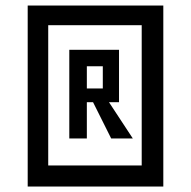

<svg xmlns="http://www.w3.org/2000/svg" viewBox="-20 -600 689 694"><path d="M154.3 -2H492.2V-508.8H154.3ZM80.1 74.2V-580.1H570.3V74.2ZM460 -99.6H381.8L316.4 -230.5H293.9V-99.6H230.5V-419.9H410.2V-230.5H374ZM351.6 -280.3V-360.4H293.9V-280.3Z"/></svg>

Font: Geo
Style: Regular
Weight: 500
Version: Version 001.2